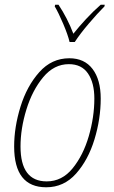

<svg xmlns="http://www.w3.org/2000/svg" viewBox="-20 -784 485 814"><path d="M297 -606Q319 -640 356 -683.5Q393 -727 423 -757L424 -764H407Q375 -736 344.5 -703Q314 -670 291 -641Q266 -707 228 -764H214L212 -757Q228 -730 248 -683Q268 -636 275 -606ZM407 -366Q407 -446 372.5 -491.5Q338 -537 274 -537Q199 -537 146.5 -478Q94 -419 67 -332Q40 -245 40 -163Q40 10 176 10Q251 10 302.5 -48Q354 -106 380.5 -193Q407 -280 407 -366ZM67 -163Q67 -239 92 -320Q117 -401 163 -456.5Q209 -512 272 -512Q326 -512 353 -472.5Q380 -433 380 -366Q380 -288 356.5 -207Q333 -126 288 -70.5Q243 -15 178 -15Q67 -15 67 -163Z"/></svg>

Font: Noto Sans Display SemiCondensed Thin
Style: Italic
Weight: 250
Width: 4
Designer: Monotype Design team
Foundry: Monotype Imaging Inc.
Version: 1.000